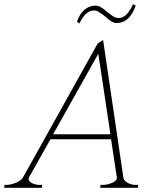

<svg xmlns="http://www.w3.org/2000/svg" viewBox="-53 -898 723 918"><path d="M327 -786 315 -794Q328 -833 351.5 -852Q375 -871 402 -871Q417 -871 429.5 -863.5Q442 -856 461 -840Q478 -826 489.5 -819Q501 -812 514 -812Q535 -812 552 -829Q569 -846 583 -878L596 -871Q566 -788 506 -788Q492 -788 479 -796Q466 -804 450 -819Q429 -835 418.5 -841.5Q408 -848 396 -848Q356 -848 327 -786ZM608 -14 606 0H426L428 -14H440Q459 -14 481 -23Q503 -32 506 -45Q506 -48 505.5 -53Q505 -58 504 -61L478 -232H188L92 -61Q91 -60 87.5 -53.5Q84 -47 84 -45Q82 -32 99 -23Q116 -14 135 -14H149L147 0H-33L-31 -14H-17Q4 -16 26 -25.5Q48 -35 56 -48L414 -690L440 -707L537 -48Q539 -34 557 -24Q575 -14 594 -14ZM475 -256 417 -641 201 -256Z"/></svg>

Font: Taviraj Thin
Style: Italic
Weight: 250
Italic angle: -12°
Designer: Katatrad Team
Foundry: CadsonDemak
Version: Version 1.001